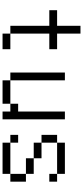

<svg xmlns="http://www.w3.org/2000/svg" viewBox="417 -1082 665 1540"><g transform="rotate(90 750.0 -312.5)"><path d="M375 0V-62.5H250V0ZM375 -375V-437.5H250V-625H187.5V-437.5H62.5V-375H187.5V-62.5H250V-375Z M625 -62.5V0H812.5V-62.5ZM625 -62.5V-500H562.5V-62.5ZM875 -62.5V0H937.5Q937.5 0 937.5 -500H875Q875 -500 875 -125H812.5V-62.5Z M1437.5 -375V-437.5H1375V-375ZM1125 -62.5V0H1375V-62.5ZM1125 -62.5V-125H1062.5V-62.5ZM1375 -62.5H1437.5Q1437.5 -62.5 1437.5 -187.5H1375Q1375 -187.5 1375 -62.5ZM1375 -187.5V-250H1250V-187.5ZM1250 -250V-312.5H1125V-250ZM1125 -312.5Q1125 -312.5 1125 -437.5H1062.5Q1062.5 -437.5 1062.5 -312.5ZM1125 -437.5H1375V-500H1125Z"/></g></svg>

Font: Unifont
Style: Regular
Weight: 500
Version: Version 13.0.05